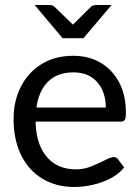

<svg xmlns="http://www.w3.org/2000/svg" viewBox="-20 -737 555 764"><path d="M276 7Q203 7 148.5 -26Q94 -59 64 -120Q34 -181 34 -264Q34 -335 63 -392Q92 -449 145.5 -482Q199 -515 271 -515Q334 -515 381 -487Q428 -459 454.5 -408.5Q481 -358 481 -288Q481 -267 476.5 -260Q472 -253 459 -253H122V-240Q127 -156 169 -109.5Q211 -63 283 -63Q314 -63 344.5 -75.5Q375 -88 398.5 -100Q422 -112 432 -112Q443 -112 449 -104L474 -71Q454 -45 420.5 -27.5Q387 -10 349 -1.5Q311 7 276 7ZM125 -309H401Q401 -371 367 -410Q333 -449 273 -449Q208 -449 171 -412Q134 -375 125 -309ZM424 -717 312 -585H229L118 -717H177Q189 -717 197 -710L270 -639L342 -710Q349 -717 362 -717Z"/></svg>

Font: Aleo
Style: Regular
Weight: 400
Designer: Alessio Laiso
Foundry: Alessio Laiso
Version: Version 2.001; ttfautohint (v1.8.4.7-5d5b);gftools[0.9.29]